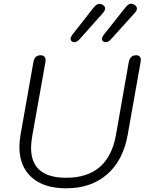

<svg xmlns="http://www.w3.org/2000/svg" viewBox="-20 -1009 790 1039"><path d="M85 -213Q85 -245 91 -279L161 -674Q168 -710 199 -710Q212 -710 219.5 -703Q227 -696 227 -683Q227 -677 226 -674L155 -276Q148 -234 148 -210Q148 -47 338 -47Q565 -47 607 -276L677 -674Q680 -691 690 -700.5Q700 -710 716 -710Q742 -710 742 -685Q742 -678 741 -674L671 -279Q646 -140 559 -65Q472 10 338 10Q217 10 151 -49.5Q85 -109 85 -213ZM532 -799Q532 -808 540 -819L656 -965Q665 -977 673 -983Q681 -989 690 -989Q696 -989 706 -984Q721 -975 721 -963Q721 -953 711 -941L580 -796Q567 -781 552 -781Q545 -781 542 -783Q532 -787 532 -799ZM362 -799Q362 -808 370 -819L485 -966Q502 -988 518 -988Q526 -988 534 -984Q549 -975 549 -963Q549 -954 539 -941L410 -796Q397 -781 382 -781Q375 -781 372 -783Q362 -789 362 -799Z"/></svg>

Font: Kodchasan Light
Style: Italic
Weight: 300
Italic angle: -10°
Version: Version 1.000; ttfautohint (v1.6)